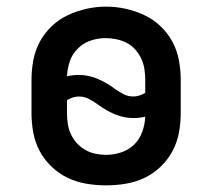

<svg xmlns="http://www.w3.org/2000/svg" viewBox="-20 -551 640 579"><path d="M300 8Q270 8 240.5 3Q211 -2 184.5 -14.5Q158 -27 136 -48Q114 -69 100 -95Q86 -121 80.5 -150.5Q75 -180 75 -210V-310Q75 -340 80.5 -369.5Q86 -399 100 -425Q114 -451 136 -472Q158 -493 185 -505.5Q212 -518 241 -524.5Q270 -531 300 -531Q330 -531 359 -524.5Q388 -518 415 -505.5Q442 -493 464 -472Q486 -451 500 -425Q514 -399 519.5 -369.5Q525 -340 525 -310V-210Q525 -180 519.5 -150.5Q514 -121 500 -95Q486 -69 464 -48Q442 -27 415.5 -14.5Q389 -2 359.5 3Q330 8 300 8ZM382 -260Q391 -260 400.5 -263Q410 -266 418 -271V-310Q418 -326 415.5 -342.5Q413 -359 406 -374Q399 -389 388 -401.5Q377 -414 362.5 -421.5Q348 -429 331.5 -432.5Q315 -436 298 -436Q275 -436 253 -428.5Q231 -421 214.5 -404.5Q198 -388 190.5 -366Q183 -344 182 -321Q191 -323 200 -324Q209 -325 218 -325Q246 -325 272.5 -314Q299 -303 321 -287L322 -286Q322 -286 322 -286Q322 -286 322 -286Q336 -276 350.5 -268Q365 -260 382 -260ZM300 -84Q323 -84 345.5 -91.5Q368 -99 384.5 -115Q401 -131 409 -153.5Q417 -176 418 -199Q409 -197 400 -196Q391 -195 382 -195Q354 -195 327.5 -206Q301 -217 279 -233L278 -234Q278 -234 278 -234Q278 -234 278 -234Q264 -244 249.5 -252Q235 -260 218 -260Q209 -260 199.5 -257Q190 -254 182 -249V-210Q182 -194 184.5 -177.5Q187 -161 194 -146Q201 -131 212 -119Q223 -107 237 -99Q251 -91 267.5 -87.5Q284 -84 300 -84Z"/></svg>

Font: Zed Mono Semibold Extended
Style: Regular
Weight: 600
Width: 7
Monospace: yes
Designer: Belleve Invis
Foundry: Belleve Invis
Version: Version 1.0.0; ttfautohint (v1.8.4)